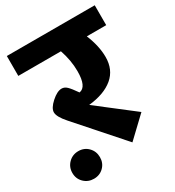

<svg xmlns="http://www.w3.org/2000/svg" viewBox="-215 -804 906 995"><g transform="rotate(-30 238.5 -306.5)"><path d="M506 -695V-576H390Q421 -500 421 -435Q421 -359 369 -315.5Q317 -272 223 -262L439 -95L320 18L85 -248Q45 -293 45 -320Q45 -345 79.5 -376Q114 -407 141 -407Q158 -407 172.5 -393Q187 -379 212 -343Q258 -350 258 -444Q258 -509 235 -576H-20V-695ZM-5 -59Q19 -83 54 -83Q89 -83 112.5 -59Q136 -35 136 0Q136 35 112.5 58.5Q89 82 54 82Q19 82 -5 58.5Q-29 35 -29 0Q-29 -35 -5 -59Z"/></g></svg>

Font: FiraGO ExtraBold
Style: Regular
Weight: 800
Designer: bBox Type
Foundry: bBox Type GmbH
Version: Version 1.001;PS 001.001;hotconv 1.0.88;makeotf.lib2.5.64775